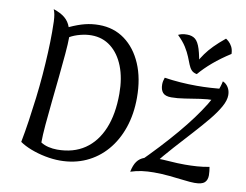

<svg xmlns="http://www.w3.org/2000/svg" viewBox="-89 -978 1433 1118"><g transform="rotate(10 627.5 -418.5)"><path d="M246 -759Q296 -782 336 -792Q376 -802 419 -802Q506 -802 571 -754.5Q636 -707 672.5 -622Q709 -537 709 -423Q709 -326 681.5 -245.5Q654 -165 603.5 -106.5Q553 -48 483.5 -16.5Q414 15 330 15Q288 15 242.5 6Q197 -3 157 -18.5Q117 -34 90 -53Q102 -115 112 -183Q122 -251 130.5 -320.5Q139 -390 144.5 -458.5Q150 -527 153 -592Q156 -657 156 -714Q156 -752 155 -776Q154 -800 151 -816.5Q148 -833 142 -847Q185 -833 210 -812Q235 -791 246 -759ZM206 -70Q226 -57 251.5 -51Q277 -45 303 -45Q399 -45 466 -90.5Q533 -136 568.5 -221.5Q604 -307 604 -428Q604 -520 577 -589Q550 -658 501 -696.5Q452 -735 386 -735Q354 -735 319.5 -726Q285 -717 259 -702Q259 -664 253.5 -601.5Q248 -539 240.5 -464.5Q233 -390 225 -315Q217 -240 211.5 -175.5Q206 -111 206 -70ZM879 -95Q921 -95 963.5 -91.5Q1006 -88 1052 -88Q1087 -88 1123 -90.5Q1159 -93 1195 -100Q1197 -89 1198.5 -75.5Q1200 -62 1200 -51Q1200 -23 1184 -8Q1168 7 1124 7Q1101 7 1061 2Q1021 -3 974 -7.5Q927 -12 882 -12Q845 -12 811.5 -7.5Q778 -3 745 8Q753 -32 769 -54Q785 -76 812 -85.5Q839 -95 879 -95ZM848 -566Q895 -559 942.5 -555.5Q990 -552 1039 -552Q1080 -552 1121.5 -554.5Q1163 -557 1207 -561Q1212 -554 1214 -542.5Q1216 -531 1216 -523L1152 -487Q1116 -487 1072 -480.5Q1028 -474 984.5 -467Q941 -460 905 -460Q869 -460 854.5 -477Q840 -494 840 -525Q840 -544 848 -566ZM779 -52Q896 -168 983 -271Q1070 -374 1122 -459Q1174 -544 1185 -604Q1205 -596 1217.5 -576Q1230 -556 1230 -530Q1230 -499 1208.5 -460.5Q1187 -422 1150 -377Q1113 -332 1066.5 -281Q1020 -230 969 -173.5Q918 -117 869 -55ZM1160 -852Q1167 -848 1177.5 -838.5Q1188 -829 1197 -812.5Q1206 -796 1207 -770Q1149 -733 1104.5 -695Q1060 -657 1028 -619Q1007 -623 996 -635Q985 -647 977.5 -666Q970 -685 960 -710Q950 -735 932 -764Q914 -793 881 -825Q891 -830 902.5 -833Q914 -836 933 -836Q963 -836 981.5 -821Q1000 -806 1012.5 -766Q1025 -726 1036 -652L1015 -685Q1031 -714 1049.5 -740Q1068 -766 1094.5 -793Q1121 -820 1160 -852Z"/></g></svg>

Font: Merienda
Style: Regular
Weight: 400
Designer: Eduardo Rodriguez Tunni
Foundry: Eduardo Rodriguez Tunni
Version: Version 2.001